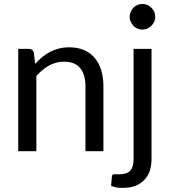

<svg xmlns="http://www.w3.org/2000/svg" viewBox="-20 -749 846 951"><path d="M154.3 -432.6Q170.9 -451.2 189.5 -466.8Q208 -481.4 228.5 -492.2Q249 -502.9 272.5 -508.8Q295.9 -514.6 323.2 -514.6Q364.3 -514.6 396.5 -501Q427.7 -487.3 449.2 -461.9Q470.7 -436.5 481.4 -401.4Q492.2 -365.2 492.2 -322.3Q492.2 -214.8 492.2 0Q469.7 0 403.3 0Q403.3 -81.1 403.3 -322.3Q403.3 -379.9 377 -412.1Q350.6 -443.4 296.9 -443.4Q257.8 -443.4 223.6 -424.8Q189.5 -405.3 160.2 -373Q160.2 -249 160.2 0Q137.7 0 70.3 0Q70.3 -79.1 70.3 -316.4Q70.3 -364.3 70.3 -506.8Q84 -506.8 124 -506.8Q142.6 -506.8 147.5 -488.3Q149.4 -469.7 154.3 -432.6ZM730.5 -506.8Q730.5 -370.1 730.5 37.1Q730.5 68.4 722.7 94.7Q714.8 120.1 697.3 139.6Q679.7 159.2 652.3 170.9Q625 181.6 586.9 181.6Q571.3 181.6 557.6 179.7Q543.9 176.8 530.3 171.9Q531.2 156.2 534.2 124Q535.2 119.1 537.1 117.2Q539.1 115.2 543.9 114.3Q547.9 114.3 553.7 114.3Q559.6 114.3 569.3 114.3Q608.4 114.3 625 96.7Q641.6 78.1 641.6 37.1Q641.6 -143.6 641.6 -506.8Q664.1 -506.8 730.5 -506.8ZM749 -665Q749 -652.3 744.1 -641.6Q738.3 -629.9 729.5 -621.1Q720.7 -612.3 710 -607.4Q698.2 -602.5 684.6 -602.5Q671.9 -602.5 661.1 -607.4Q649.4 -612.3 640.6 -621.1Q632.8 -629.9 627.9 -641.6Q622.1 -652.3 622.1 -665Q622.1 -678.7 627.9 -690.4Q632.8 -702.1 640.6 -710.9Q649.4 -719.7 661.1 -724.6Q671.9 -729.5 684.6 -729.5Q698.2 -729.5 710 -724.6Q720.7 -719.7 729.5 -710.9Q738.3 -702.1 744.1 -690.4Q749 -678.7 749 -665Z"/></svg>

Font: Lato
Style: Regular
Weight: 400
Designer: Lukasz Dziedzic with Adam Twardoch and Botio Nikoltchev
Version: Version 2.015; 2015-08-06; http://www.latofonts.com/